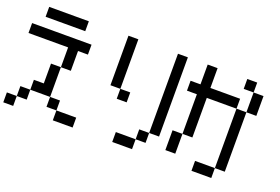

<svg xmlns="http://www.w3.org/2000/svg" viewBox="-108 -1176 2216 1518"><g transform="rotate(20 1000.0 -416.5)"><path d="M0 0V-83.3H83.3V0ZM0 -583.3V-666.7H500V-583.3H416.7V-416.7H333.3V-583.3ZM166.7 -166.7V-83.3H83.3V-166.7ZM166.7 -250H250V-416.7H333.3V-166.7H166.7ZM333.3 -166.7H416.7V-83.3H333.3ZM83.3 -750V-833.3H416.7V-750ZM416.7 -83.3H583.3V0H416.7Z M750 -416.7V-833.3H833.3V-416.7ZM833.3 -416.7H916.7V-333.3H833.3ZM916.7 0V-83.3H1083.3V0ZM1083.3 -83.3V-166.7H1166.7V-83.3ZM1166.7 -166.7V-833.3H1250V-166.7Z M1333.3 -83.3V-250H1416.7V-83.3ZM1333.3 -583.3V-666.7H1416.7V-833.3H1500V-666.7H1750V-583.3H1500V-250H1416.7V-583.3ZM1833.3 -83.3H1750V-583.3H1833.3ZM1833.3 -583.3V-750H1916.7V-583.3ZM1833.3 -833.3V-750H1750V-833.3ZM1583.3 0V-83.3H1750V0Z"/></g></svg>

Font: Galmuri11 Condensed
Style: Regular
Weight: 400
Width: 3
Designer: Lee Minseo (quiple)
Version: Version 2.399;hotconv 1.1.1;makeotfexe 2.6.0 DEVELOPMENT